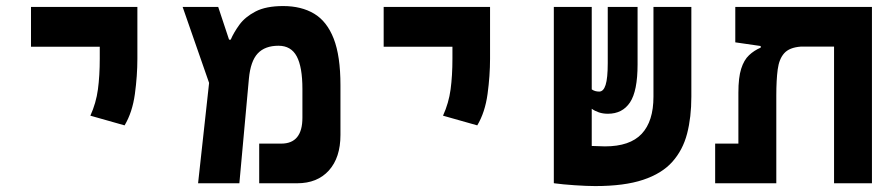

<svg xmlns="http://www.w3.org/2000/svg" viewBox="-20 -609 2970 638"><path d="M394 -192.4 280.3 -224.6Q299.3 -266.6 305.4 -312Q311.5 -357.4 311.5 -414.1V-453.6H83V-585.9H436.5V-414.1Q436.5 -357.4 428.2 -296.6Q419.9 -235.8 394 -192.4Z M638.2 0 674.8 -333.5 586.9 -585.9H705.1L741.2 -477.1H746.6Q756.8 -501 775.6 -526.9Q794.4 -552.7 829.1 -570.8Q863.8 -588.9 920.9 -588.9Q981.4 -588.9 1023.9 -563.5Q1066.4 -538.1 1088.9 -480.5Q1111.3 -422.9 1111.3 -325.7V-160.6Q1111.3 -85.4 1073 -42.7Q1034.7 0 967.3 0H841.3V-131.8H914.6Q984.9 -131.8 984.9 -217.8V-313.5Q984.9 -386.2 966.1 -421.6Q947.3 -457 905.3 -457Q860.4 -457 836.4 -431.4Q812.5 -405.8 807.1 -347.7L775.4 0Z M1565.9 -192.4 1452.1 -224.6Q1471.2 -266.6 1477.3 -312Q1483.4 -357.4 1483.4 -414.1V-453.6H1254.9V-585.9H1608.4V-414.1Q1608.4 -357.4 1600.1 -296.6Q1591.8 -235.8 1565.9 -192.4Z M1958 9.3Q1930.7 9.3 1890.4 6.6Q1850.1 3.9 1821.3 0V-0.5H1820.3V-585.9H1946.3V-312Q1956.5 -304.7 1971.2 -304.7Q1985.4 -304.7 1992.4 -326.9Q1999.5 -349.1 1999.5 -399.4V-585.9H2098.6V-395Q2098.6 -306.6 2073.5 -268.8Q2048.3 -231 2000 -231Q1983.4 -231 1970 -235.6Q1956.5 -240.2 1946.3 -247.6V-124Q1977.1 -122.6 1990.2 -122.6Q2073.2 -122.6 2112.3 -164.3Q2151.4 -206.1 2151.4 -287.6V-585.9H2277.3V-287.6Q2277.3 -219.7 2263.2 -165Q2249 -110.4 2214.1 -71.3Q2179.2 -32.2 2116.9 -11.5Q2054.7 9.3 1958 9.3Z M2877.4 0H2751.5V-454.1H2640.6Q2603 -451.2 2585.9 -432.1Q2568.8 -413.1 2564.2 -377.9Q2559.6 -342.8 2559.6 -291.5V0H2356.4V-131.8H2433.6V-300.8Q2433.6 -351.6 2442.9 -380.6Q2452.1 -409.7 2469 -425.5Q2485.8 -441.4 2507.8 -450.7V-456.1L2423.3 -468.3V-585.9H2877.4Z"/></svg>

Font: Cascadia Mono
Style: Bold
Weight: 700
Monospace: yes
Designer: Aaron Bell
Foundry: Saja Typeworks
Version: Version 2404.023; ttfautohint (v1.8.4)